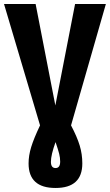

<svg xmlns="http://www.w3.org/2000/svg" viewBox="-29 -713 546 954"><path d="M324 -90Q354 -33 367 10Q380 53 380 99Q380 221 247 221Q113 221 113 99Q113 60 126 17.5Q139 -25 170 -90L-9 -693H148L246 -189L344 -693H497ZM247 -7Q224 57 224 91Q224 122 247 122Q270 122 270 90Q270 71 265 51Q260 31 247 -7Z"/></svg>

Font: Fira Sans Extra Condensed
Style: Bold
Weight: 700
Width: 1
Designer: Carrois Corporate & Edenspiekermann AG
Foundry: Carrois Corporate GbR & Edenspiekermann AG
Version: Version 4.203